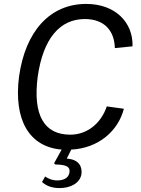

<svg xmlns="http://www.w3.org/2000/svg" viewBox="-20 -753 716 978"><path d="M412 -656C514 -656 563 -594 565 -508L655 -517C659 -637 569 -733 419 -733C234 -733 109 -593 77 -363C49 -144 127 -5 294 9L257 76C255 81 258 85 266 85C318 86 338 97 334 124C331 150 309 166 272 166C245 166 226 157 210 146L194 174C217 195 246 205 284 205C339 205 388 180 395 133C399 97 384 59 320 55L343 9C482 2 582 -86 611 -199L524 -211C494 -123 423 -67 338 -67C204 -67 147 -167 172 -362C200 -560 287 -656 412 -656Z"/></svg>

Font: United Sans
Style: Italic
Weight: 400
Italic angle: -8°
Designer: Pablo Impallari, Rodrigo Fuenzalida (Modified by Dan O. Williams)
Version: Version 1.000;PS 001.000;hotconv 1.0.88;makeotf.lib2.5.64775